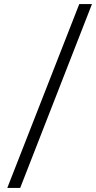

<svg xmlns="http://www.w3.org/2000/svg" viewBox="-20 -822 476 952"><path d="M373 -801.8H436L80.1 109.9H16.1Z"/></svg>

Font: Literata Book
Style: Italic
Weight: 400
Italic angle: -3°
Designer: Latin by Veronika Burian and Jose Scaglione. Greek by Irene Vlachou. Cyrillic by Vera Evstafieva
Foundry: TypeTogether
Version: Version 1.003;PS 001.003;hotconv 1.0.88;makeotf.lib2.5.64775